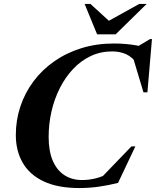

<svg xmlns="http://www.w3.org/2000/svg" viewBox="-20 -938 788 971"><path d="M527 -61 485.5 -32.5 644.5 -197.5H664.5L577 -13Q527 -0.5 479 6.2Q431 13 381 13Q272 13 200.8 -20.8Q129.5 -54.5 94.8 -115Q60 -175.5 60 -255Q60 -330.5 83 -399.5Q106 -468.5 149.2 -526.5Q192.5 -584.5 253.8 -627.5Q315 -670.5 391.2 -694.2Q467.5 -718 556 -718Q587 -718 616 -715.5Q645 -713 673.5 -707.8Q702 -702.5 730 -693.5L651 -688L739 -740.5H748.5L725.5 -471H705.5L647.5 -664.5L678.5 -610Q649.5 -649.5 618 -663.8Q586.5 -678 547.5 -678Q488.5 -678 438.8 -654.5Q389 -631 349.8 -589.2Q310.5 -547.5 282.8 -492.8Q255 -438 240.5 -374.8Q226 -311.5 226 -245.5Q226 -173.5 247 -125Q268 -76.5 306 -52Q344 -27.5 395 -27.5Q428.5 -27.5 462 -35.5Q495.5 -43.5 527 -61ZM721.5 -918 565 -764.5H471L408 -918H437.5L547.5 -817.5H503L684 -918Z"/></svg>

Font: Newsreader 60pt
Style: Bold Italic
Weight: 700
Italic angle: -17°
Designer: Hugues Gentile
Foundry: Production Type
Version: Version 1.003